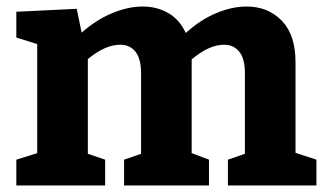

<svg xmlns="http://www.w3.org/2000/svg" viewBox="-20 -568 999 588"><path d="M949 -79V0H678V-79L730 -97V-344Q730 -388 713 -409.5Q696 -431 666 -431Q620 -431 567 -386V-384V-99L620 -79V0H360V-79L412 -97V-344Q412 -388 395 -409.5Q378 -431 348 -431Q302 -431 249 -387V-97L302 -79V0H30V-79L94 -99V-433L30 -453V-532L215 -541L230 -468Q274 -507 323 -527.5Q372 -548 417 -548Q461 -548 495.5 -528Q530 -508 549 -467Q593 -507 641.5 -527.5Q690 -548 735 -548Q801 -548 843 -504.5Q885 -461 885 -378V-100Z"/></svg>

Font: Bitter Pro OGT
Style: Bold
Weight: 700
Designer: Sol Matas, and Bitter project Authors
Foundry: Sol Matas
Version: Version 2.110